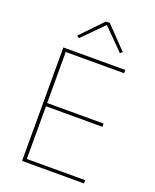

<svg xmlns="http://www.w3.org/2000/svg" viewBox="-167 -1017 894 1110"><g transform="rotate(20 280.5 -461.5)"><path d="M108 0V-698H489V-678H130V-364H477V-344H130V-20H489V0ZM312 -923 440 -790 426 -779 300 -906 174 -779 160 -790 288 -923Z"/></g></svg>

Font: IBM Plex Sans Arabic Thin
Style: Regular
Weight: 100
Designer: Mike Abbink, Paul van der Laan, Pieter van Rosmalen, Wael Morcos, Khajak Apelian
Foundry: Bold Monday
Version: Version 1.101